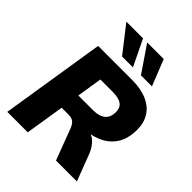

<svg xmlns="http://www.w3.org/2000/svg" viewBox="-258 -1081 1221 1221"><g transform="rotate(45 353.0 -470.5)"><path d="M25 0 137 -705H440Q521 -705 576.5 -681Q632 -657 661 -612Q690 -567 690 -504Q690 -421 654 -368Q618 -315 555 -290Q492 -265 411 -265V-283H448Q500 -283 532 -255Q564 -227 583 -178L651 0H463L383 -212Q376 -230 366.5 -241.5Q357 -253 344 -258Q331 -263 311 -263H251L209 0ZM271 -393H404Q458 -393 486.5 -416.5Q515 -440 515 -487Q515 -526 489.5 -545Q464 -564 409 -564H298ZM462 -765 342 -941H491L561 -765ZM292 -765 155 -941H305L390 -765Z"/></g></svg>

Font: Nunito Sans 12pt Black
Style: Italic
Weight: 900
Italic angle: -9°
Designer: Vernon Adams
Foundry: Vernon Adams
Version: Version 3.101;gftools[0.9.27]